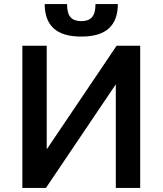

<svg xmlns="http://www.w3.org/2000/svg" viewBox="-20 -925 800 945"><path d="M90 -700H210V-190L554 -700H670V0H550V-510L206 0H90ZM200 -905H310Q310 -860 327 -840.5Q344 -821 380 -821Q416 -821 433 -840.5Q450 -860 450 -905H560Q560 -826 516 -785.5Q472 -745 380 -745Q288 -745 244 -785.5Q200 -826 200 -905Z"/></svg>

Font: .
Style: 
Weight: 500
Designer: A.Korolkova, Vitaly Kuzmin
Foundry: ParaType Ltd
Version: Version 1.000; Glyphs 3.2, build 3192.0